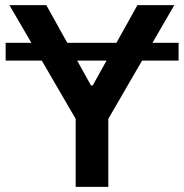

<svg xmlns="http://www.w3.org/2000/svg" viewBox="-20 -727 717 747"><path d="M674.8 -491.2H532.7L401.4 -264.6V0H274.4V-264.6L142.6 -491.2H2V-560.5H102.1L16.6 -707H160.2L241.7 -560.5H433.1L514.6 -707H658.2L573.2 -560.5H674.8ZM334 -394.5H340.8L394.5 -491.2H280.3Z"/></svg>

Font: Pretendard Std SemiBold
Style: Regular
Weight: 600
Designer: Base glyphs from Inter by Rasmus Andersson; Hangeul glyphs from Noto Sans CJK(Source Han Sans) by Jang Soo-young and Kan
Foundry: Kil Hyung-jin
Version: Version 1.309